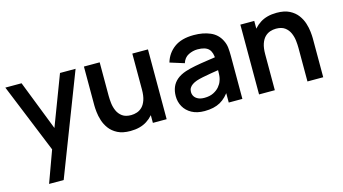

<svg xmlns="http://www.w3.org/2000/svg" viewBox="-87 -876 2560 1435"><g transform="rotate(-15 1193.0 -158.0)"><path d="M141 240 245 -45.5 247 38.5 11.5 -540H137L304 -112H272L434.5 -540H555L254 240Z M832 15.5Q772 15.5 733 -4.5Q694 -24.5 671 -55.5Q648 -86.5 637 -121.5Q626 -156.5 622.8 -187.8Q619.5 -219 619.5 -238.5V-540H741.5V-280Q741.5 -255 745 -223.8Q748.5 -192.5 761.2 -163.8Q774 -135 799.2 -116.5Q824.5 -98 867.5 -98Q890.5 -98 913 -105.5Q935.5 -113 953.8 -131.2Q972 -149.5 983 -181.5Q994 -213.5 994 -262.5L1065.5 -232Q1065.5 -163 1038.8 -107Q1012 -51 960 -17.8Q908 15.5 832 15.5ZM1008.5 0V-167.5H994V-540H1115V0Z M1406 15Q1347.5 15 1307 -7.2Q1266.5 -29.5 1245.8 -66.5Q1225 -103.5 1225 -148Q1225 -187 1238 -218.2Q1251 -249.5 1278 -272.2Q1305 -295 1348 -309.5Q1380.5 -320 1424.2 -328.5Q1468 -337 1519.2 -344.2Q1570.5 -351.5 1626.5 -360L1583.5 -335.5Q1584 -391.5 1558.5 -418Q1533 -444.5 1472.5 -444.5Q1436 -444.5 1402 -427.5Q1368 -410.5 1354.5 -369L1244.5 -403.5Q1264.5 -472 1320.8 -513.5Q1377 -555 1472.5 -555Q1544.5 -555 1599.2 -531.5Q1654 -508 1680.5 -454.5Q1695 -426 1698 -396.2Q1701 -366.5 1701 -331.5V0H1595.5V-117L1613 -98Q1576.5 -39.5 1527.8 -12.2Q1479 15 1406 15ZM1430 -81Q1471 -81 1500 -95.5Q1529 -110 1546.2 -131Q1563.5 -152 1569.5 -170.5Q1579 -193.5 1580.2 -223.2Q1581.5 -253 1581.5 -271.5L1618.5 -260.5Q1564 -252 1525 -245.5Q1486 -239 1458 -233.2Q1430 -227.5 1408.5 -220.5Q1387.5 -213 1373 -203Q1358.5 -193 1350.8 -180Q1343 -167 1343 -149.5Q1343 -129.5 1353 -114.2Q1363 -99 1382.2 -90Q1401.5 -81 1430 -81Z M2204.5 0V-260Q2204.5 -285.5 2201 -316.5Q2197.5 -347.5 2184.8 -376.2Q2172 -405 2146.8 -423.5Q2121.5 -442 2078.5 -442Q2055.5 -442 2033 -434.5Q2010.5 -427 1992.2 -408.8Q1974 -390.5 1963 -358.8Q1952 -327 1952 -277.5L1880.5 -308Q1880.5 -377 1907.2 -433Q1934 -489 1986 -522.2Q2038 -555.5 2114 -555.5Q2174 -555.5 2213 -535.5Q2252 -515.5 2275 -484.5Q2298 -453.5 2309 -418.5Q2320 -383.5 2323.2 -352.2Q2326.5 -321 2326.5 -301.5V0ZM1830 0V-540H1937.5V-372.5H1952V0Z"/></g></svg>

Font: Manrope ExtraLight
Style: Bold
Weight: 700
Version: Version 4.504